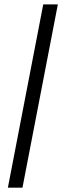

<svg xmlns="http://www.w3.org/2000/svg" viewBox="-20 -780 301 880"><path d="M178.2 -759.8H245.1L83 80.1H16.1Z"/></svg>

Font: Margherita
Style: Regular
Weight: 400
Designer: James Puckett
Foundry: Dunwich Type Founders
Version: Version 1.008;hotconv 1.0.109;makeotfexe 2.5.65596